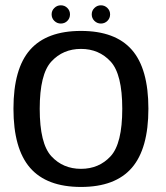

<svg xmlns="http://www.w3.org/2000/svg" viewBox="-20 -718 641 742"><path d="M293 4.5Q425.5 4.5 489.5 -69.5Q553.5 -143.5 553.5 -298Q553.5 -452.5 489.5 -525.5Q425.5 -598.5 293 -598.5Q160.5 -598.5 96.2 -525.5Q32 -452.5 32 -298Q32 -143.5 96.2 -69.5Q160.5 4.5 293 4.5ZM293 -65.5Q223.5 -65.5 178.5 -114.2Q133.5 -163 133.5 -297.5Q133.5 -431.5 178.5 -480.2Q223.5 -529 293 -529Q362.5 -529 407.5 -480.2Q452.5 -431.5 452.5 -297.5Q452.5 -163 407.5 -114.2Q362.5 -65.5 293 -65.5ZM215 -627Q230 -627 240.2 -637.2Q250.5 -647.5 250.5 -662.5Q250.5 -677 240.2 -687.2Q230 -697.5 215 -697.5Q200.5 -697.5 190 -687.2Q179.5 -677 179.5 -662.5Q179.5 -647.5 190 -637.2Q200.5 -627 215 -627ZM370 -627Q384.5 -627 395 -637.2Q405.5 -647.5 405.5 -662.5Q405.5 -677 395 -687.2Q384.5 -697.5 370 -697.5Q355.5 -697.5 345 -687.2Q334.5 -677 334.5 -662.5Q334.5 -647.5 345 -637.2Q355.5 -627 370 -627Z"/></svg>

Font: Anybody UltraCondensed Thin
Style: Regular
Weight: 400
Version: Version 1.111